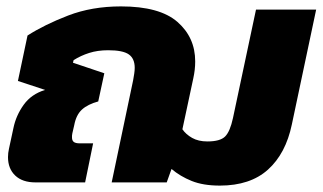

<svg xmlns="http://www.w3.org/2000/svg" viewBox="-20 -570 1008 600"><path d="M667 10Q615 10 579 -4.5Q543 -19 516 -42L501 0H329L396 -319Q398 -330 399.5 -340Q401 -350 401 -358Q401 -387 382.5 -400Q364 -413 318 -413Q285 -413 258.5 -404.5Q232 -396 210 -382L208 -374L306 -341L287 -253Q254 -244 236 -227.5Q218 -211 212 -179L206 -153Q205 -149 205 -146Q205 -143 205 -140Q205 -131 210.5 -126.5Q216 -122 230 -122H271L246 0H91Q50 0 27.5 -21.5Q5 -43 5 -79Q5 -92 8 -105L22 -170Q30 -209 54 -242.5Q78 -276 121 -289L36 -317L66 -459Q119 -493 193 -521.5Q267 -550 358 -550Q479 -550 534.5 -501.5Q590 -453 590 -378Q590 -352 584 -325L550 -166Q561 -150 580.5 -139Q600 -128 628 -128Q668 -128 683.5 -143.5Q699 -159 708 -201L780 -540H968L892 -181Q873 -90 817.5 -40Q762 10 667 10Z"/></svg>

Font: Kanit
Style: Bold Italic
Weight: 700
Italic angle: -12°
Designer: Katatrad Team
Foundry: CadsonDemak
Version: Version 2.000; ttfautohint (v1.8.3)